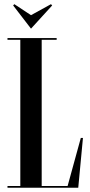

<svg xmlns="http://www.w3.org/2000/svg" viewBox="-20 -878 423 898"><path d="M218.5 -858.5 125 -807 47 -858.5 41.5 -852.5 125 -744 224 -852.5ZM296.2 -8H175V-692H245V-700H15V-692H75V-8H15V0H346L368 -233H358Z"/></svg>

Font: Picaflor 48 pt
Style: Regular
Weight: 400
Designer: Ariel Martín Pérez
Foundry: Tunera Type Foundry
Version: Version 1.000;hotconv 1.0.109;makeotfexe 2.5.65596